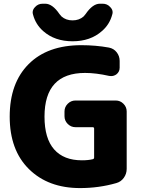

<svg xmlns="http://www.w3.org/2000/svg" viewBox="-20 -1003 755 1013"><path d="M154.3 -925.8Q152.3 -932.6 152.3 -937.5Q152.3 -953.1 165 -965.8Q180.7 -983.4 205.1 -983.4H218.8Q256.8 -983.4 293.9 -928.7Q298.8 -921.9 304.7 -916Q328.1 -895.5 362.8 -895.5Q397.5 -895.5 420.9 -916Q426.8 -921.9 431.6 -928.7Q468.8 -983.4 506.8 -983.4H521.5Q545.9 -983.4 561.5 -965.8Q574.2 -953.1 574.2 -938.5Q574.2 -932.6 572.3 -926.8Q558.6 -874 517.6 -838.9Q457 -785.2 362.8 -785.2Q268.6 -785.2 208 -838.9Q168 -874 154.3 -925.8ZM409.2 -764.6Q485.4 -764.6 554.7 -752Q580.1 -747.1 595.7 -727.1Q611.3 -707 611.3 -681.6V-645.5Q611.3 -624 593.8 -610.4Q581.1 -601.6 566.4 -601.6Q561.5 -601.6 555.7 -602.5Q486.3 -618.2 428.7 -618.2Q214.8 -618.2 214.8 -387.7Q214.8 -272.5 265.6 -214.8Q316.4 -157.2 412.1 -157.2Q446.3 -157.2 469.7 -163.1Q476.6 -165 476.6 -171.9V-324.2Q476.6 -332 468.8 -332H377.9Q354.5 -332 337.4 -349.1Q320.3 -366.2 320.3 -389.6V-415Q320.3 -438.5 337.4 -455.6Q354.5 -472.7 377.9 -472.7H590.8Q614.3 -472.7 631.3 -455.6Q648.4 -438.5 648.4 -415V-112.3Q648.4 -85.9 633.3 -64.9Q618.2 -43.9 593.8 -37.1Q502 -10.7 402.3 -10.7Q234.4 -10.7 132.8 -110.8Q31.2 -210.9 31.2 -387.7Q31.2 -564.5 130.9 -664.6Q230.5 -764.6 409.2 -764.6Z"/></svg>

Font: Gen Jyuu Gothic Heavy
Style: Bold
Weight: 900
Designer: [Source Han Sans]
Ryoko NISHIZUKA  (kana & ideographs); Paul D. Hunt (Latin, Greek & Cyrillic); Wenlong ZHANG  (bopomofo
Version: Version 1.002.20150607